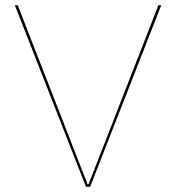

<svg xmlns="http://www.w3.org/2000/svg" viewBox="-20 -717 676 737"><path d="M37 -697H48L316 -10H320L588 -697H599L326 0H310Z"/></svg>

Font: HK Grotesk Thin
Style: Regular
Weight: 100
Designer: Alfredo Marco Pradil
Foundry: Hanken Design Co.
Version: Version 3.001